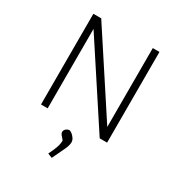

<svg xmlns="http://www.w3.org/2000/svg" viewBox="-196 -747 1052 1122"><g transform="rotate(30 330.0 -186.5)"><path d="M107 0V-612H160L508 -80V-612H553V0H503L152 -536V0ZM294 76Q294 68 299 61.5Q304 55 311.5 51Q319 47 326 47Q333 47 344 55.5Q355 64 363.5 76.5Q372 89 372 103Q372 122 359 151Q346 180 317 239L287 227Q303 195 310.5 174.5Q318 154 320 141.5Q322 129 322 123Q322 118 315 111Q308 104 301 95Q294 86 294 76Z"/></g></svg>

Font: Ancizar Sans Thin
Style: Regular
Weight: 100
Designer: Cesar Puertas, Viviana Monsalve, Julian Moncada, Julian Prieto, Jose Castro, Mariel Hernandez, Felipe Aragon, Sara Alarc
Version: Version 8.100